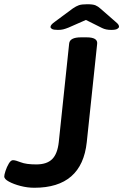

<svg xmlns="http://www.w3.org/2000/svg" viewBox="-24 -878 581 905"><path d="M138 7Q105 7 72.5 -1.5Q40 -10 18 -22Q-4 -34 -4 -46Q-4 -54 2 -72.5Q8 -91 17.5 -107Q27 -123 37 -123Q49 -123 74 -113Q99 -103 147 -103Q197 -103 222 -128Q247 -153 253 -208L302 -673Q305 -702 358 -702H384Q437 -702 434 -672L385 -208Q362 7 138 7ZM249 -737Q228 -737 221 -741.5Q214 -746 214 -751Q214 -761 234 -775L319 -838Q335 -849 348 -853.5Q361 -858 387 -858Q414 -858 426 -853Q438 -848 450 -837L521 -775Q532 -766 534.5 -761Q537 -756 537 -752Q537 -747 529 -742Q521 -737 500 -737Q475 -737 457 -746L381 -784L299 -748Q284 -742 273.5 -739.5Q263 -737 249 -737Z"/></svg>

Font: Asap Expanded Expanded SemiBold
Style: Italic
Weight: 600
Width: 7
Italic angle: -6°
Designer: Pablo Cosgaya
Foundry: Omnibus-Type
Version: Version 3.001; ttfautohint (v1.8.4.7-5d5b)